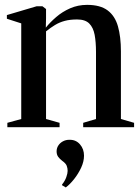

<svg xmlns="http://www.w3.org/2000/svg" viewBox="-20 -536 592 809"><path d="M69.5 -34.5V-437.5L9 -457V-472.5L134 -509.5H159L174 -498V-458.5L173 -419.5Q191 -442 216.8 -464.2Q242.5 -486.5 275.5 -501Q308.5 -515.5 347 -515.5Q402.5 -515.5 433.5 -492.2Q464.5 -469 477 -425Q489.5 -381 489.5 -319.5V-34.5L545 -18.5V0H330.5V-18.5L384.5 -34.5V-317Q384.5 -358.5 378.8 -389.2Q373 -420 356 -437Q339 -454 305 -454Q275 -454 252.8 -448Q230.5 -442 212 -430.8Q193.5 -419.5 174 -404V-34.5L231 -18.5V0H11V-18.5ZM334 120Q334 144.5 321.8 170.8Q309.5 197 291.8 219.2Q274 241.5 257.5 253.5H256.5L241.5 244.5V241.5Q254 226 259.5 210Q265 194 265 184Q265 173 261.2 162.8Q257.5 152.5 242 141.5Q232 134 225.2 124.8Q218.5 115.5 218.5 102Q218.5 88 225.8 77Q233 66 245.2 59.5Q257.5 53 271.5 53H274.5Q300.5 53 317.2 72.5Q334 92 334 120Z"/></svg>

Font: Merriweather 144pt Medium
Style: Regular
Weight: 500
Version: Version 2.100